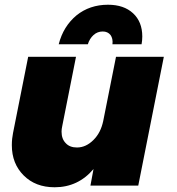

<svg xmlns="http://www.w3.org/2000/svg" viewBox="-20 -784 748 811"><path d="M80 -43C113 -10 156 7 211 7C277 7 332 -19 375 -70L362 0H564L672 -544H470L416 -273C409 -240 396 -214 375 -193C354 -172 331 -161 305 -161C285 -161 269 -167 258 -179C246 -191 240 -207 240 -228C240 -235 241 -243 243 -252L301 -544H99L35 -222C32 -207 30 -190 30 -171C30 -118 47 -76 80 -43ZM447 -636C454 -626 457 -613 455 -597H578C580 -608 581 -619 581 -630C581 -671 568 -704 542 -728C516 -752 481 -764 436 -764C385 -764 340 -749 303 -719C266 -688 241 -648 228 -597H351C356 -613 364 -626 375 -636C386 -646 399 -651 414 -651C428 -651 439 -646 447 -636Z"/></svg>

Font: Argentum Sans ExtraBold
Style: Italic
Weight: 800
Italic angle: -11.3°
Designer: Julieta Ulanovsky
Foundry: Julieta Ulanovsky
Version: Version 5.001;February 15, 2019;FontCreator 11.5.0.2425 64-b